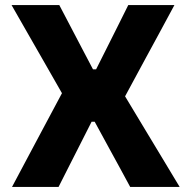

<svg xmlns="http://www.w3.org/2000/svg" viewBox="-20 -733 750 753"><path d="M27.2 0Q53.5 -49.7 81 -101.2Q108.5 -152.8 138.2 -208.6L233.7 -387.5V-348.8L149.4 -496.3Q120.3 -547.1 90.4 -599.3Q60.5 -651.6 25.4 -713H212.6Q234.6 -671.2 255.6 -631Q276.7 -590.8 295.7 -554.4L344.7 -461.1H356.9L404.1 -555.1Q422.6 -591.8 442.6 -631.9Q462.7 -671.9 483 -713H664Q632.3 -654 603.3 -600.5Q574.2 -547.1 549.8 -502L458.1 -332.2V-375.9L552.1 -219.7Q586.9 -162.1 618.7 -109.3Q650.6 -56.5 684.5 0H490.5Q468.6 -40.7 449 -76.6Q429.4 -112.4 411.2 -145.7L351.4 -255.5H339.2L283.3 -145.2Q265.6 -110.5 247.8 -75.3Q230 -40.1 209.7 0Z"/></svg>

Font: Commissioner Thin
Style: Regular
Weight: 100
Designer: Kostas Bartsokas
Foundry: Kostas Bartsokas
Version: Version 1.001;gftools[0.9.23]